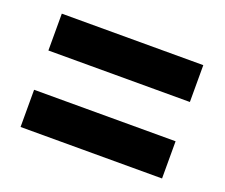

<svg xmlns="http://www.w3.org/2000/svg" viewBox="-67 -612 607 519"><g transform="rotate(20 236.5 -352.0)"><path d="M32 -409H439V-515H32ZM32 -189H439V-296H32Z"/></g></svg>

Font: Noto Sans Myanmar UI ExtraCondensed
Style: Bold
Weight: 700
Width: 2
Designer: Monotype Design Team
Foundry: Monotype Imaging Inc.
Version: Version 2.103